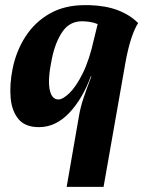

<svg xmlns="http://www.w3.org/2000/svg" viewBox="-20 -487 576 749"><path d="M469 -241 384 242H240L288 -34Q294 -70 307 -108Q320 -146 335 -185L336 -191H335Q302 -101 249.5 -46Q197 9 132 9Q78 9 52 -22.5Q26 -54 21.5 -105.5Q17 -157 29 -218Q43 -288 79.5 -344.5Q116 -401 174 -434Q232 -467 311 -467H314H315Q322 -467 328 -467Q393 -465 440 -447Q487 -429 519 -397Q505 -376 492 -336.5Q479 -297 469 -241ZM182 -256Q166 -179 173.5 -139Q181 -99 208 -99Q225 -99 251 -124Q277 -149 303 -201.5Q329 -254 347 -336L361 -393Q347 -399 330.5 -401.5Q314 -404 300 -404Q251 -404 223 -362.5Q195 -321 182 -256Z"/></svg>

Font: Vollkorn
Style: Bold Italic
Weight: 700
Italic angle: -11°
Designer: Friedrich Althausen
Foundry: Friedrich Althausen
Version: Version 5.000; ttfautohint (v1.8.3)